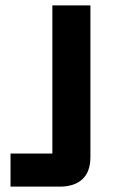

<svg xmlns="http://www.w3.org/2000/svg" viewBox="-20 -695 432 715"><path d="M19.2 0V-123.3H175V-675H316.7V-110.8Q316.7 -55 286.7 -27.5Q256.7 0 202.5 0Z"/></svg>

Font: Funnel Display Light
Style: Bold
Weight: 700
Version: Version 1.000